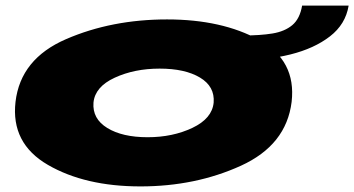

<svg xmlns="http://www.w3.org/2000/svg" viewBox="-20 -663 1268 687"><path d="M482.5 4Q679.5 4 842 -70Q1004.5 -144 1023.5 -298.5Q1040.5 -446.5 907.5 -520Q774.5 -593.5 577.5 -593.5Q379.5 -593.5 216.5 -523Q53.5 -452.5 35.5 -298.5Q18.5 -150 151.5 -73Q284.5 4 482.5 4ZM508 -172Q418 -172 364 -205Q310 -238 314.5 -296Q320 -352.5 390.5 -385Q461 -417.5 551 -417.5Q642 -417.5 695.5 -385.5Q749 -353.5 744.5 -296Q739 -239 668.5 -205.5Q598 -172 508 -172ZM848.5 -536 834 -447Q934 -447 1019.2 -468.2Q1104.5 -489.5 1160.5 -532.8Q1216.5 -576 1227.5 -643H1061Q1053 -596 1026 -573.2Q999 -550.5 955 -543.2Q911 -536 848.5 -536Z"/></svg>

Font: Anybody ExtraExpanded Black
Style: Italic
Weight: 900
Width: 8
Italic angle: -10°
Version: Version 1.113;gftools[0.9.25]